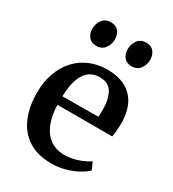

<svg xmlns="http://www.w3.org/2000/svg" viewBox="-192 -890 904 1006"><g transform="rotate(30 260.0 -387.0)"><path d="M278.5 11Q193.5 11 137.8 -25Q82 -61 54.8 -125.5Q27.5 -190 27.5 -274Q27.5 -340.5 47 -393.8Q66.5 -447 101.2 -484.8Q136 -522.5 183.8 -542.5Q231.5 -562.5 288 -562.5Q383.5 -562.5 435.8 -511.2Q488 -460 490.5 -365Q490.5 -333.5 489 -311Q487.5 -288.5 483.5 -271.5H152.5Q153.5 -224.5 164.2 -186Q175 -147.5 195 -119.8Q215 -92 244.8 -77Q274.5 -62 313.5 -62Q354.5 -62 396 -76.2Q437.5 -90.5 460 -108L480 -63.5Q463 -46 431.5 -28.8Q400 -11.5 360.2 -0.2Q320.5 11 278.5 11ZM152.5 -323 369 -324.5Q370 -334 370.5 -346.2Q371 -358.5 371 -368.5Q371 -431 348.8 -469.5Q326.5 -508 272.5 -508Q247.5 -508 226.2 -498.2Q205 -488.5 189 -467Q173 -445.5 163.5 -410Q154 -374.5 152.5 -323ZM172 -640.5Q142.5 -640.5 126.8 -660.5Q111 -680.5 111 -708Q111 -739 128.8 -762.8Q146.5 -786.5 180 -786.5H181Q211 -786.5 226.5 -766.5Q242 -746.5 242 -719Q242 -688 224.5 -664.2Q207 -640.5 173 -640.5ZM386 -640.5Q356 -640.5 340.5 -660.5Q325 -680.5 325 -708Q325 -739 342.5 -762.8Q360 -786.5 393.5 -786.5H394.5Q424.5 -786.5 440 -766.5Q455.5 -746.5 455.5 -719Q455.5 -688 438.2 -664.2Q421 -640.5 387 -640.5Z"/></g></svg>

Font: Merriweather 36pt SemiBold
Style: Regular
Weight: 600
Version: Version 2.100